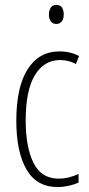

<svg xmlns="http://www.w3.org/2000/svg" viewBox="-20 -747 360 777"><path d="M214 10Q128 10 87 -61.5Q46 -133 46 -258Q46 -395 92 -467Q138 -539 221 -539Q266 -539 300 -520L287 -488Q258 -504 223 -504Q158 -504 121 -442.5Q84 -381 84 -259Q84 -152 115.5 -88Q147 -24 218 -24Q257 -24 298 -43V-8Q280 0 257.5 5Q235 10 214 10ZM208 -727Q225 -727 231.5 -715.5Q238 -704 238 -689Q238 -671 230 -660.5Q222 -650 208 -650Q193 -650 185.5 -661Q178 -672 178 -688Q178 -704 185 -715.5Q192 -727 208 -727Z"/></svg>

Font: Noto Sans Arabic UI XCn XLt
Style: Regular
Weight: 200
Width: 2
Designer: Monotype Design Team, Nadine Chahine and Nizar Qandah
Foundry: Monotype Imaging Inc.
Version: Version 2.010; ttfautohint (v1.8.4.7-5d5b)